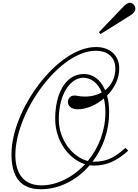

<svg xmlns="http://www.w3.org/2000/svg" viewBox="-20 -1359 999 1388"><path d="M276 9C410 9 537 -58 628 -164C638 -163 648 -162 658 -162C751 -162 826 -196 907 -270L887 -290C815 -225 757 -190 658 -190H649C723 -287 769 -412 769 -547C769 -592 764 -632 754 -668C806 -720 842 -789 842 -863C842 -959 775 -1019 674 -1019C393 -1019 63 -564 63 -245C63 -78 129 9 276 9ZM91 -239C91 -549 411 -995 675 -992C762 -991 814 -942 814 -863C814 -798 786 -743 740 -707C708 -783 652 -826 582 -824C444 -820 379 -668 379 -500C379 -341 477 -208 595 -172C506 -76 389 -18 277 -19C149 -20 91 -108 91 -239ZM405 -500C406 -683 492 -797 582 -797C640 -797 688 -758 716 -691C668 -664 605 -653 534 -667C493 -675 471 -650 471 -622C471 -590 498 -570 540 -569C602 -568 673 -598 731 -647C738 -617 742 -584 742 -547C742 -410 691 -288 615 -195C508 -222 404 -344 405 -500ZM695 -1126 707 -1113 926 -1250C959 -1270 968 -1300 948 -1324C929 -1347 905 -1345 872 -1311Z"/></svg>

Font: Louise
Style: Regular
Weight: 400
Designer: Ange Degheest & Luna Delabre & Camille Depalle
Foundry: Velvetyne Type Foundry
Version: Version 1.000;FEAKit 1.0